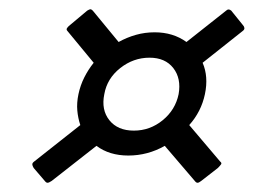

<svg xmlns="http://www.w3.org/2000/svg" viewBox="-20 -540 570 416"><path d="M77 -148 53 -176Q50 -181 50 -184Q50 -187 54 -190L154 -269Q149 -284 147.5 -300.5Q146 -317 150 -336Q154 -355 162.5 -372Q171 -389 183 -404L126 -473Q123 -476 125.5 -479.5Q128 -483 132 -486L169 -517Q174 -520 176 -520Q178 -520 181 -517L237 -449Q255 -459 274.5 -464.5Q294 -470 315 -470Q355 -470 384 -449L470 -517Q475 -522 481 -517L506 -486Q509 -483 509.5 -479.5Q510 -476 506 -473L419 -404Q432 -374 424 -336Q416 -298 390 -269L457 -190Q461 -187 459 -184Q457 -181 452 -176L416 -148Q411 -144 408 -144Q405 -144 402 -148L337 -224Q300 -203 258 -203Q217 -203 189 -224L92 -148Q86 -144 83 -144Q80 -144 77 -148ZM206 -336Q199 -302 217 -279.5Q235 -257 270 -257Q305 -257 332.5 -279.5Q360 -302 367 -336Q373 -370 355.5 -392.5Q338 -415 304 -415Q269 -415 240.5 -392.5Q212 -370 206 -336Z"/></svg>

Font: Glory Thin Medium
Style: Italic
Weight: 500
Italic angle: -12°
Version: Version 1.011